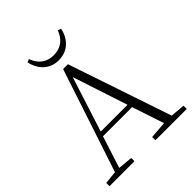

<svg xmlns="http://www.w3.org/2000/svg" viewBox="-252 -1069 1212 1212"><g transform="rotate(-45 353.5 -463.5)"><path d="M198 -919C210 -857 256 -788 347 -788C440 -788 486 -857 498 -919L476 -927C456 -870 414 -833 347 -833C282 -833 239 -870 219 -927ZM334 -651 455 -283H216ZM421 0H701V-29L604 -37L370 -730H327L98 -38L11 -29V0H234V-29L136 -38L205 -252H465L536 -38L421 -29Z"/></g></svg>

Font: Noto Serif TC ExtraLight
Style: Regular
Weight: 200
Designer: Ryoko NISHIZUKA 西塚涼子 (kana & ideographs); Frank Grießhammer (Latin, Greek & Cyrillic); Wenlong ZHANG 张文龙 (bopomofo); San
Foundry: Adobe
Version: Version 2.001;hotconv 1.1.0;makeotfexe 2.6.0